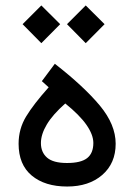

<svg xmlns="http://www.w3.org/2000/svg" viewBox="-20 -683 490 701"><path d="M180.2 -450.2Q286.6 -367.2 344.5 -297.6Q402.3 -228 402.3 -158.2Q402.3 -86.9 353.5 -44.4Q304.7 -2 225.1 -2Q144 -2 95.9 -42Q47.9 -82 47.9 -158.2Q47.9 -212.4 75.4 -257.8Q103 -303.2 157.7 -364.3L132.8 -386.7ZM218.3 -305.2Q172.4 -264.6 150.9 -228.5Q129.4 -192.4 129.4 -160.6Q129.4 -127 151.9 -107.4Q174.3 -87.9 224.6 -87.9Q275.4 -87.9 298.1 -105.7Q320.8 -123.5 320.8 -161.1Q320.8 -190.9 295.7 -227.1Q270.5 -263.2 218.3 -305.2ZM224.6 -594.7 293 -663.1 361.8 -594.7 293 -525.4ZM62.5 -594.7 130.9 -663.1 199.7 -594.7 130.9 -525.4Z"/></svg>

Font: Vazir WOL-UI
Style: Regular-WOL-UI
Weight: 400
Designer: Saber Rastikerdar
Foundry: Saber Rastikerdar
Version: Version 30.1.0